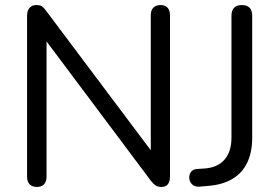

<svg xmlns="http://www.w3.org/2000/svg" viewBox="-20 -732 1103 759"><path d="M126 7Q107 7 97 -3.5Q87 -14 87 -34V-670Q87 -690 97 -701Q107 -712 123 -712Q139 -712 146.5 -706.5Q154 -701 164 -687L600 -106H576V-672Q576 -691 586 -701.5Q596 -712 615 -712Q633 -712 642.5 -701.5Q652 -691 652 -672V-33Q652 -14 643.5 -3.5Q635 7 619 7Q604 7 595 1Q586 -5 576 -18L141 -599H164V-34Q164 -14 154 -3.5Q144 7 126 7ZM768 6Q749 7 738.5 -4Q728 -15 728 -31Q728 -43 735.5 -53Q743 -63 759 -64L790 -66Q841 -70 868 -101.5Q895 -133 895 -188V-670Q895 -691 905.5 -701.5Q916 -712 936 -712Q956 -712 966.5 -701.5Q977 -691 977 -670V-187Q977 -130 957 -88.5Q937 -47 897.5 -24Q858 -1 801 3Z"/></svg>

Font: Nunito
Style: Regular
Weight: 400
Designer: Vernon Adams
Foundry: Vernon Adams
Version: Version 3.602